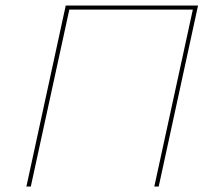

<svg xmlns="http://www.w3.org/2000/svg" viewBox="-20 -678 762 698"><path d="M700 -658 557 0H541L681 -643H232L92 0H76L219 -658Z"/></svg>

Font: EauTest Thin
Style: Italic
Weight: 250
Italic angle: -12°
Designer: Christian Thalmann (Catharsis Fonts)
Version: Version 0.001;PS 000.001;hotconv 1.0.88;makeotf.lib2.5.64775